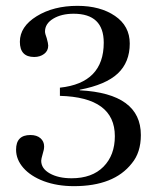

<svg xmlns="http://www.w3.org/2000/svg" viewBox="-20 -627 538 657"><path d="M233 10Q176 10 130 -7Q85 -24 60 -52.5Q35 -81 35 -115Q35 -165 84 -165Q106 -165 118.5 -154Q131 -143 131 -126Q131 -115 126 -100Q121 -83 121 -77Q121 -50 150.5 -33.5Q180 -17 225 -17Q295 -17 334 -56.5Q373 -96 373 -161Q373 -294 185 -299V-327Q335 -343 335 -481Q335 -580 232 -580Q190 -580 162 -563Q134 -546 134 -519Q134 -512 140 -496Q145 -478 145 -471Q145 -453 131 -442.5Q117 -432 97 -432Q48 -432 48 -484Q48 -536 105.5 -571.5Q163 -607 245 -607Q323 -607 373.5 -572.5Q424 -538 424 -478Q424 -414 383 -375.5Q342 -337 253 -320V-318Q462 -307 462 -165Q462 -105 431 -68Q370 10 233 10Z"/></svg>

Font: UnnaRegular
Style: Regular
Weight: 400
Designer: Jorge de Buen Unna
Foundry: Omnibus-Type
Version: Version 2.008;hotconv 1.0.109;makeotfexe 2.5.65596